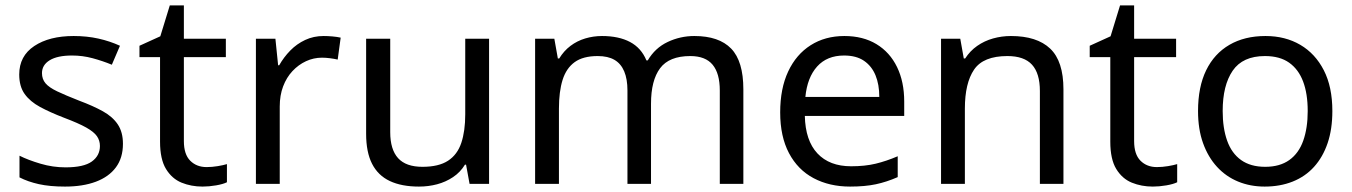

<svg xmlns="http://www.w3.org/2000/svg" viewBox="-20 -679 4994 709"><path d="M434 -148Q434 -96 408 -61Q382 -26 334 -8Q286 10 220 10Q164 10 123.5 1Q83 -8 52 -24V-104Q84 -88 129.5 -74.5Q175 -61 222 -61Q289 -61 319 -82.5Q349 -104 349 -140Q349 -160 338 -176Q327 -192 298.5 -208Q270 -224 217 -244Q165 -264 128 -284Q91 -304 71 -332Q51 -360 51 -404Q51 -472 106.5 -509Q162 -546 252 -546Q301 -546 343.5 -536.5Q386 -527 423 -510L393 -440Q359 -454 322 -464Q285 -474 246 -474Q192 -474 163.5 -456.5Q135 -439 135 -409Q135 -387 148 -371.5Q161 -356 191.5 -341.5Q222 -327 273 -307Q324 -288 360 -268Q396 -248 415 -219.5Q434 -191 434 -148Z M743 -62Q763 -62 784 -65.5Q805 -69 818 -73V-6Q804 1 778 5.5Q752 10 728 10Q686 10 650.5 -4.5Q615 -19 593 -55Q571 -91 571 -156V-468H495V-510L572 -545L607 -659H659V-536H814V-468H659V-158Q659 -109 682.5 -85.5Q706 -62 743 -62Z M1175 -546Q1190 -546 1207.5 -544.5Q1225 -543 1238 -540L1227 -459Q1214 -462 1198.5 -464Q1183 -466 1169 -466Q1138 -466 1110 -453Q1082 -440 1060 -416.5Q1038 -393 1025.5 -360Q1013 -327 1013 -286V0H925V-536H997L1007 -438H1011Q1028 -468 1052 -492.5Q1076 -517 1107 -531.5Q1138 -546 1175 -546Z M1786 -536V0H1714L1701 -71H1697Q1680 -43 1653 -25Q1626 -7 1594 1.5Q1562 10 1527 10Q1463 10 1419.5 -10.5Q1376 -31 1354 -74Q1332 -117 1332 -185V-536H1421V-191Q1421 -127 1450 -95Q1479 -63 1540 -63Q1600 -63 1634.5 -85.5Q1669 -108 1683.5 -151.5Q1698 -195 1698 -257V-536Z M2544 -546Q2635 -546 2680 -499.5Q2725 -453 2725 -349V0H2638V-345Q2638 -408 2611.5 -440Q2585 -472 2529 -472Q2451 -472 2417.5 -427Q2384 -382 2384 -296V0H2297V-345Q2297 -387 2285 -415.5Q2273 -444 2249 -458Q2225 -472 2187 -472Q2133 -472 2102 -449.5Q2071 -427 2057.5 -384Q2044 -341 2044 -278V0H1956V-536H2027L2040 -463H2045Q2062 -491 2086.5 -509.5Q2111 -528 2141 -537Q2171 -546 2203 -546Q2265 -546 2306.5 -524Q2348 -502 2367 -456H2372Q2399 -502 2445.5 -524Q2492 -546 2544 -546Z M3098 -546Q3167 -546 3216.5 -516Q3266 -486 3292.5 -431.5Q3319 -377 3319 -304V-251H2952Q2954 -160 2998.5 -112.5Q3043 -65 3123 -65Q3174 -65 3213.5 -74.5Q3253 -84 3295 -102V-25Q3254 -7 3214 1.5Q3174 10 3119 10Q3043 10 2984.5 -21Q2926 -52 2893.5 -113.5Q2861 -175 2861 -264Q2861 -352 2890.5 -415Q2920 -478 2973.5 -512Q3027 -546 3098 -546ZM3097 -474Q3034 -474 2997.5 -433.5Q2961 -393 2954 -321H3227Q3227 -367 3213 -401Q3199 -435 3170.5 -454.5Q3142 -474 3097 -474Z M3713 -546Q3809 -546 3858 -499.5Q3907 -453 3907 -349V0H3820V-343Q3820 -408 3791 -440Q3762 -472 3700 -472Q3611 -472 3577 -422Q3543 -372 3543 -278V0H3455V-536H3526L3539 -463H3544Q3562 -491 3588.5 -509.5Q3615 -528 3647 -537Q3679 -546 3713 -546Z M4252 -62Q4272 -62 4293 -65.5Q4314 -69 4327 -73V-6Q4313 1 4287 5.5Q4261 10 4237 10Q4195 10 4159.5 -4.5Q4124 -19 4102 -55Q4080 -91 4080 -156V-468H4004V-510L4081 -545L4116 -659H4168V-536H4323V-468H4168V-158Q4168 -109 4191.5 -85.5Q4215 -62 4252 -62Z M4900 -269Q4900 -202 4882.5 -150.5Q4865 -99 4832.5 -63Q4800 -27 4753.5 -8.5Q4707 10 4650 10Q4597 10 4552 -8.5Q4507 -27 4474 -63Q4441 -99 4422.5 -150.5Q4404 -202 4404 -269Q4404 -358 4434 -419.5Q4464 -481 4520 -513.5Q4576 -546 4653 -546Q4726 -546 4781.5 -513.5Q4837 -481 4868.5 -419.5Q4900 -358 4900 -269ZM4495 -269Q4495 -206 4511.5 -159.5Q4528 -113 4563 -88Q4598 -63 4652 -63Q4706 -63 4741 -88Q4776 -113 4792.5 -159.5Q4809 -206 4809 -269Q4809 -333 4792 -378Q4775 -423 4740.5 -447.5Q4706 -472 4651 -472Q4569 -472 4532 -418Q4495 -364 4495 -269Z"/></svg>

Font: uguzrati15
Style: Book
Weight: 400
Designer: Jelle Bosma - Monotype Design Team, Universal Thirst
Foundry: Monotype Imaging Inc.
Version: Version 2.106